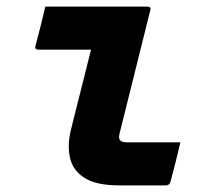

<svg xmlns="http://www.w3.org/2000/svg" viewBox="-20 -560 640 580"><path d="M117 -540H426Q437 -540 434 -529Q411 -437 388 -344.5Q365 -252 342 -160Q337 -142 343 -136Q349 -130 365 -130H525Q518 -101 510.5 -70.5Q503 -40 495 -11Q492 0 481 0H340Q271 0 235.5 -22.5Q200 -45 191.5 -83Q183 -121 194 -167Q209 -228 224.5 -288.5Q240 -349 255 -410H96Q84 -410 87 -421Q95 -450 102.5 -480.5Q110 -511 117 -540Z"/></svg>

Font: Recursive Mn Lnr St XBd
Style: Italic
Weight: 800
Italic angle: -15°
Monospace: yes
Version: Version 1.079;hotconv 1.0.112;makeotfexe 2.5.65598; ttfautoh